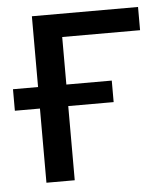

<svg xmlns="http://www.w3.org/2000/svg" viewBox="-51 -567 515 607"><g transform="rotate(-5 206.5 -264.0)"><path d="M409.2 -528.3H72.3V-303.7H-7.3V-235.4H72.3V0H162.1V-235.4H306.2V-303.7H162.1V-454.6H409.2Z"/></g></svg>

Font: Bert Sans
Style: Regular
Weight: 400
Designer: Christian Robertson (Google), Cristiano Sobral
Foundry: Google, Cristiano Sobral
Version: Version 3.101